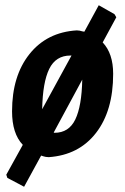

<svg xmlns="http://www.w3.org/2000/svg" viewBox="-20 -590 478 733"><path d="M273 -474 284 -473Q288 -472 293.5 -470.5Q299 -469 302 -469L357 -570L417 -536L424 -524L372 -428Q412 -386 412 -308Q412 -167 346.5 -82.5Q281 2 166 10L155 9Q149 8 137 4L72 123L8 89L4 77L67 -37Q26 -80 26 -165Q26 -300 92.5 -383.5Q159 -467 273 -474ZM249 -378Q193 -378 168 -327Q143 -276 141 -173L253 -378ZM188 -83Q243 -83 267.5 -134Q292 -185 294 -286L185 -84Z"/></svg>

Font: Alegreya Sans SC
Style: Bold Italic
Weight: 700
Italic angle: -7°
Designer: Juan Pablo del Peral
Foundry: Huerta Tipografica
Version: Version 2.007